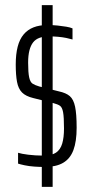

<svg xmlns="http://www.w3.org/2000/svg" viewBox="-20 -716 355 744"><path d="M152 -69Q133 -69 112.5 -70.5Q92 -72 75.5 -75.5Q59 -79 50 -82V-124Q56 -122 66.5 -120Q77 -118 89.5 -116.5Q102 -115 117 -114Q132 -113 147 -113Q180 -113 197 -124.5Q214 -136 221 -159.5Q228 -183 228 -218Q228 -262 224.5 -281Q221 -300 212.5 -306Q204 -312 185 -317L109 -336Q80 -343 65.5 -357.5Q51 -372 46 -398.5Q41 -425 41 -466Q41 -506 48.5 -535Q56 -564 71.5 -582.5Q87 -601 110 -610Q133 -619 164 -619Q185 -619 203.5 -617Q222 -615 237 -612.5Q252 -610 261 -606V-563Q251 -566 236.5 -569Q222 -572 204.5 -573.5Q187 -575 169 -575Q149 -575 133.5 -569.5Q118 -564 108.5 -552Q99 -540 94 -520.5Q89 -501 89 -473Q89 -435 93 -416.5Q97 -398 106 -392Q115 -386 132 -381L208 -362Q236 -356 250.5 -343.5Q265 -331 271 -302.5Q277 -274 277 -221Q277 -168 264.5 -134.5Q252 -101 224.5 -85Q197 -69 152 -69ZM142 8V-696H184V8Z"/></svg>

Font: Saira UltraCondensed Light
Style: Regular
Weight: 300
Width: 1
Designer: Hector Gatti with collaboration of the Omnibus-Type team
Foundry: Omnibus-Type
Version: Version 1.101